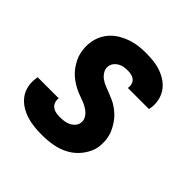

<svg xmlns="http://www.w3.org/2000/svg" viewBox="-148 -663 796 796"><g transform="rotate(45 250.0 -265.0)"><path d="M206 8Q182 8 158.5 5.5Q135 3 113.5 -4Q92 -11 73 -23.5Q54 -36 41 -54Q28 -72 23.5 -95Q19 -118 23 -142Q23 -144 23.5 -145.5Q24 -147 24 -149H148Q148 -149 148 -148Q148 -147 147 -147Q146 -135 150 -124.5Q154 -114 163 -107.5Q172 -101 183 -99Q194 -97 206 -97Q217 -97 229 -98.5Q241 -100 252.5 -105Q264 -110 273 -119.5Q282 -129 284 -141Q287 -157 279 -170.5Q271 -184 258.5 -193Q246 -202 231.5 -208Q217 -214 202.5 -219Q188 -224 174.5 -231Q161 -238 148.5 -246.5Q136 -255 125 -265.5Q114 -276 105.5 -288.5Q97 -301 90 -314.5Q83 -328 79.5 -343.5Q76 -359 75 -375Q74 -391 77 -407Q80 -428 89.5 -447.5Q99 -467 114 -482.5Q129 -498 148.5 -509Q168 -520 188 -526.5Q208 -533 228.5 -535.5Q249 -538 270 -538Q293 -538 315.5 -535.5Q338 -533 359 -525.5Q380 -518 398 -505.5Q416 -493 428 -475Q440 -457 444.5 -434.5Q449 -412 445 -389Q444 -387 444 -385Q444 -383 443 -382H319Q319 -382 319.5 -382.5Q320 -383 320 -384Q322 -394 319 -404.5Q316 -415 308.5 -421.5Q301 -428 290.5 -430.5Q280 -433 270 -433Q259 -433 248 -431.5Q237 -430 226.5 -424.5Q216 -419 208.5 -410Q201 -401 199 -390Q196 -374 204 -360Q212 -346 224.5 -337Q237 -328 251 -322.5Q265 -317 279.5 -311.5Q294 -306 308 -299.5Q322 -293 334.5 -284Q347 -275 358 -264.5Q369 -254 377.5 -241.5Q386 -229 393 -215.5Q400 -202 404 -186.5Q408 -171 408.5 -155.5Q409 -140 407 -123Q401 -92 380.5 -64Q360 -36 330.5 -19.5Q301 -3 269 2.5Q237 8 206 8Z"/></g></svg>

Font: Iosevka Curly XBdObl
Style: Regular
Weight: 800
Italic angle: -9°
Monospace: yes
Designer: Belleve Invis
Foundry: Belleve Invis
Version: Version 11.1.0; ttfautohint (v1.8.3)